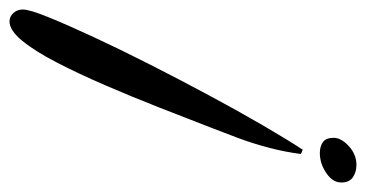

<svg xmlns="http://www.w3.org/2000/svg" viewBox="-210 -557 770 404"><g transform="rotate(-90 175.0 -355.0)"><path d="M108 -295Q128 -347 151 -405.5Q174 -464 198 -519.5Q222 -575 245.5 -620.5Q269 -666 291 -693Q313 -720 332 -720Q342 -720 349.5 -712Q357 -704 357 -692Q357 -678 341 -638.5Q325 -599 299 -543Q273 -487 241 -424Q209 -361 176 -299.5Q143 -238 113 -186.5Q83 -135 62 -103Q59 -104 57 -105Q55 -106 53 -107Q57 -139 66 -173.5Q75 -208 87 -240Q99 -272 108 -295ZM30 10Q15 10 4 2.5Q-7 -5 -7 -22Q-7 -40 13 -53.5Q33 -67 55 -67Q69 -67 78 -60.5Q87 -54 87 -38Q87 -22 69.5 -6Q52 10 30 10Z"/></g></svg>

Font: Dancing Script SemiBold
Style: Regular
Weight: 600
Designer: Pablo Impallari
Foundry: Pablo Impallari
Version: Version 2.001